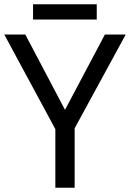

<svg xmlns="http://www.w3.org/2000/svg" viewBox="-20 -875 606 895"><path d="M283 -363 469 -714H566L328 -277V0H238V-273L0 -714H98ZM431 -855V-784H134V-855Z"/></svg>

Font: TSCustom
Style: Regular
Weight: 400
Designer: Monotype Design Team
Foundry: Monotype Imaging Inc.
Version: Version 2.004; ttfautohint (v1.8.3) -l 8 -r 50 -G 200 -x 14 